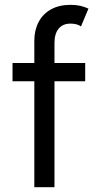

<svg xmlns="http://www.w3.org/2000/svg" viewBox="-20 -780 412 800"><path d="M32.2 -517.6H123V-610.4Q123 -654.3 140.9 -688.2Q158.7 -722.2 192.6 -741Q226.6 -759.8 273.4 -759.8Q296.4 -759.8 314 -755.9Q331.5 -752 348.6 -744.1L317.4 -669.9Q301.8 -681.6 273.4 -681.6Q241.7 -681.6 224.4 -660.6Q207 -639.6 207 -601.6V-517.6H335V-441.4H207V0H123V-441.4H32.2Z"/></svg>

Font: Reddit Sans Strawberry
Style: Regular
Weight: 400
Designer: Stephen Hutchings
Foundry: Reddit
Version: Version 1.013